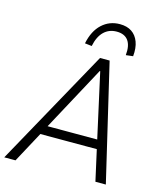

<svg xmlns="http://www.w3.org/2000/svg" viewBox="-141 -1023 950 1121"><g transform="rotate(15 334.5 -463.0)"><path d="M-8 0 382 -705H440L606 0H543L498 -202L526 -186H134L169 -202L60 0ZM400 -631 183 -229 165 -241H513L492 -229L403 -631ZM317 -760 275 -765Q291 -843 336 -884.5Q381 -926 444 -926Q487 -926 515.5 -907Q544 -888 557.5 -852Q571 -816 566 -765L523 -760Q529 -818 507 -848.5Q485 -879 437 -879Q391 -879 360 -849Q329 -819 317 -760Z"/></g></svg>

Font: Nunito Sans 10pt SemiCondensed Light
Style: Italic
Weight: 300
Width: 4
Italic angle: -9°
Designer: Vernon Adams
Foundry: Vernon Adams
Version: Version 3.101;gftools[0.9.27]